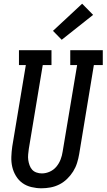

<svg xmlns="http://www.w3.org/2000/svg" viewBox="-20 -1005 573 1033"><path d="M203 8Q176 8 149 1.5Q122 -5 101 -20Q80 -35 66 -58Q52 -81 46 -107Q40 -133 41 -161Q42 -189 46 -217L119 -655H82V-735H257V-655H210L135 -204Q133 -189 131.5 -174Q130 -159 132 -144.5Q134 -130 139 -116Q144 -102 153 -92Q162 -82 176 -77Q190 -72 205 -72Q227 -72 248 -81.5Q269 -91 283.5 -108.5Q298 -126 306 -147Q314 -168 317 -189L395 -655H358V-735H533V-655H485L406 -176Q402 -152 394.5 -128Q387 -104 373.5 -82.5Q360 -61 341 -42.5Q322 -24 299 -12.5Q276 -1 251.5 3.5Q227 8 203 8ZM312 -791 265 -839 422 -985 481 -925Z"/></svg>

Font: Iosevka Curly Slab MdObl
Style: Regular
Weight: 500
Italic angle: -9°
Monospace: yes
Designer: Belleve Invis
Foundry: Belleve Invis
Version: Version 11.0.0; ttfautohint (v1.8.3)